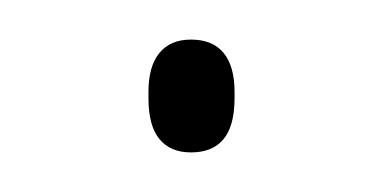

<svg xmlns="http://www.w3.org/2000/svg" viewBox="-20 -315 194 97"><path d="M76.5 -238Q66 -238 60.5 -244.8Q55 -251.5 55 -265.5V-268.5Q55 -281.5 60.5 -288.2Q66 -295 76.5 -295Q87.5 -295 93 -288.2Q98.5 -281.5 98.5 -268.5V-265.5Q98.5 -251.5 93 -244.8Q87.5 -238 76.5 -238Z"/></svg>

Font: Anek Gurmukhi Thin
Style: Regular
Weight: 250
Designer: Sarang Kulkarni (Gurmukhi), Yesha Goshar (Latin)
Foundry: Ek Type
Version: Version 1.003